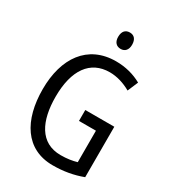

<svg xmlns="http://www.w3.org/2000/svg" viewBox="-219 -1031 1037 1157"><g transform="rotate(30 300.0 -453.0)"><path d="M338 -916C308 -916 289 -897 289 -858C289 -822 308 -802 338 -802C367 -802 386 -822 386 -858C386 -896 368 -916 338 -916ZM338 -377V-301H456V-82C425 -73 390 -67 345 -67C201 -67 143 -190 143 -357C143 -543 218 -648 353 -648C404 -648 454 -632 500 -606L531 -679C479 -708 419 -724 353 -724C156 -724 53 -574 53 -358C53 -143 145 10 334 10C409 10 476 -2 540 -26V-377Z"/></g></svg>

Font: Noto Sans Georgian Condensed
Style: Regular
Weight: 400
Width: 3
Designer: Monotype Design Team, Akaki Razmadze
Foundry: Google LLC
Version: Version 2.005